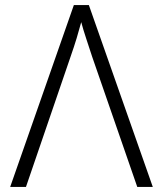

<svg xmlns="http://www.w3.org/2000/svg" viewBox="-20 -734 640 754"><path d="M20 0 270 -714H329L580 0H519L342 -511Q330 -548 318.5 -582.5Q307 -617 299 -647Q291 -617 281 -584Q271 -551 257 -511L82 0Z"/></svg>

Font: Noto Sans Mono Light
Style: Regular
Weight: 300
Designer: Monotype Design Team
Foundry: Monotype Imaging Inc.
Version: Version 2.014; ttfautohint (v1.8.4.7-5d5b)